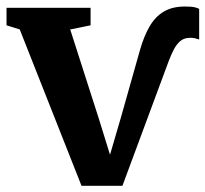

<svg xmlns="http://www.w3.org/2000/svg" viewBox="-26 -576 645 603"><path d="M230 7.5 36 -483.5 -5.5 -496.5V-551.5H258.5V-496.5L194.5 -483.5L284 -204.5L319.5 -90L354 -208L413.5 -418.5Q426 -462.5 443.8 -493Q461.5 -523.5 488.2 -539.5Q515 -555.5 554.5 -555.5Q575.5 -555.5 585.2 -553.2Q595 -551 599.5 -548V-452Q593.5 -454 585.2 -456Q577 -458 566.5 -457Q550 -456 538.8 -445.8Q527.5 -435.5 519.5 -419.8Q511.5 -404 504.5 -386L358.5 7.5Z"/></svg>

Font: Merriweather 28pt
Style: Bold
Weight: 700
Version: Version 2.100